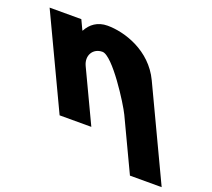

<svg xmlns="http://www.w3.org/2000/svg" viewBox="-288 -682 1112 1007"><g transform="rotate(20 268.0 -178.5)"><path d="M74 0H251L113.9 -290C89.8 -341 118.6 -390 171.6 -390C228.6 -390 367.6 -170 391.7 -119L528.8 171H705.8L465.2 -338C397.6 -481 244.4 -528 150.4 -528C94.4 -528 57.1 -499 36 -459H34L8.5 -513H-168.5Z"/></g></svg>

Font: Hussar
Style: BdOpOblFive
Weight: 700
Foundry: Cannot Into Space Fonts
Version: Version 2.00